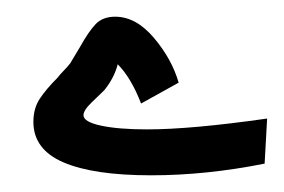

<svg xmlns="http://www.w3.org/2000/svg" viewBox="-20 -203 340 230"><path d="M300 -61 297 -7Q227 7 161 7Q92 7 56 -8.5Q20 -24 20 -57Q20 -73 27.5 -84.5Q35 -96 49 -110Q52 -114 56 -118Q60 -122 64 -127L76 -147Q86 -165 94.5 -174Q103 -183 118 -183Q143 -183 164.5 -157.5Q186 -132 194 -104L149 -79Q137 -110 121 -126Q117 -110 105 -95Q100 -90 90 -80.5Q80 -71 80 -65Q80 -57 101 -52.5Q122 -48 156 -48Q209 -48 300 -61Z"/></svg>

Font: Noto Sans Arabic Cond
Style: Bold
Weight: 700
Width: 3
Designer: Nadine Chahine
Foundry: Monotype Imaging Inc.
Version: Version 1.001